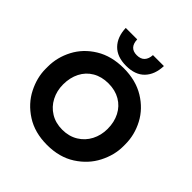

<svg xmlns="http://www.w3.org/2000/svg" viewBox="-249 -1154 1363 1363"><g transform="rotate(45 432.0 -472.5)"><path d="M43 -356V-378Q43 -472 88 -558Q133 -644 221.5 -698Q310 -752 432 -752Q554 -752 642.5 -698Q731 -644 776.5 -558Q822 -472 822 -378V-356Q822 -269 777.5 -182Q733 -95 644.5 -38Q556 19 432 19Q308 19 219.5 -38Q131 -95 87 -182Q43 -269 43 -356ZM656 -366Q656 -434 628.5 -487Q601 -540 550.5 -569.5Q500 -599 432 -599Q364 -599 313.5 -569.5Q263 -540 236 -487Q209 -434 209 -366Q209 -302 236.5 -249Q264 -196 314.5 -165Q365 -134 432 -134Q499 -134 550 -165Q601 -196 628.5 -249Q656 -302 656 -366ZM240 -964H355Q358 -882 432 -882Q471 -882 491 -903.5Q511 -925 513 -964H623Q620 -876 571.5 -825.5Q523 -775 432 -775Q341 -775 292 -825.5Q243 -876 240 -964Z"/></g></svg>

Font: Sora-SIA
Style: Bold
Weight: 700
Designer: Jonathan Barnbrook, Julián Moncada
Foundry: Barnbrook Fonts
Version: Version 2.000